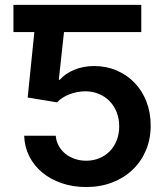

<svg xmlns="http://www.w3.org/2000/svg" viewBox="-20 -747 663 777"><path d="M328.8 9.9Q275.6 9.9 230.1 -5.5Q184.7 -21 151.3 -48.7Q117.9 -76.3 98.5 -114.5Q79.2 -152.7 77.8 -197.8H205.6Q207.4 -175.4 217.7 -156.8Q228 -138.1 244.5 -124.8Q261 -111.5 282.7 -104Q304.3 -96.6 328.8 -96.6Q358 -96.6 382.5 -106.9Q407 -117.2 424.9 -135.7Q442.8 -154.1 452.6 -179.7Q462.4 -205.3 462.4 -235.8Q462.4 -266.7 452.2 -292.6Q442.1 -318.5 423.8 -337.4Q405.5 -356.2 380.3 -366.8Q355.1 -377.5 325.3 -377.5Q308.9 -377.5 292.4 -374.3Q275.9 -371.1 260.8 -365.2Q245.7 -359.4 233 -351.2Q220.2 -343 210.9 -332.7L92 -352.3L119 -617.2H34.4V-727.3H551.8V-617.2H239L218 -424.4H222.3Q232.6 -436.4 247.2 -446.6Q261.7 -456.7 279.5 -464.1Q297.2 -471.6 317.8 -475.7Q338.4 -479.8 360.4 -479.8Q410.2 -479.8 452.1 -461.8Q494 -443.9 524.7 -411.9Q555.4 -380 572.6 -335.8Q589.8 -291.5 589.8 -239Q589.8 -184.7 570.7 -139Q551.5 -93.4 517 -60.4Q482.6 -27.3 434.5 -8.7Q386.4 9.9 328.8 9.9Z"/></svg>

Font: Interop SemBd
Style: Regular
Weight: 600
Designer: Rasmus Andersson, Google, Jang Haemin
Foundry: jhaemin
Version: Version 1.008